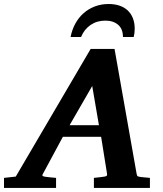

<svg xmlns="http://www.w3.org/2000/svg" viewBox="-73 -929 808 949"><path d="M382.8 -503.9 271 -310.1H416ZM391.1 0V-49.8Q398.9 -50.8 407 -51.5Q415 -52.2 421.9 -53.2Q429.7 -54.2 437 -55.2Q446.8 -56.2 452.1 -58.6Q457.5 -61 456.1 -69.8L426.8 -252.9H237.8L139.2 -69.8Q134.3 -62.5 138.2 -59.3Q142.1 -56.2 151.9 -55.2Q159.7 -54.2 168.5 -53.2Q175.8 -52.2 185.1 -51.5Q194.3 -50.8 204.1 -49.8V0H-53.2V-49.8L4.9 -56.2L375 -687H493.2L602.1 -70.8Q603.5 -61 607.2 -58.3Q610.8 -55.7 622.1 -54.2Q628.9 -53.7 636.7 -52.7Q643.6 -51.8 651.6 -51.3Q659.7 -50.8 668 -49.8V0ZM592.8 -787.1Q592.8 -776.9 591.6 -766.4Q590.3 -755.9 587.9 -746.1H534.7Q534.7 -786.1 510.7 -806.6Q486.8 -827.1 447.8 -827.1Q406.2 -827.1 374.8 -805.7Q343.3 -784.2 327.6 -746.1H275.9Q282.7 -781.7 299.1 -811.8Q315.4 -841.8 339.6 -863.3Q363.8 -884.8 395.3 -897Q426.8 -909.2 463.9 -909.2Q493.2 -909.2 516.8 -901.4Q540.5 -893.6 557.4 -878.2Q574.2 -862.8 583.5 -839.8Q592.8 -816.9 592.8 -787.1Z"/></svg>

Font: Charis SIL Afr
Style: Bold Italic
Weight: 700
Italic angle: -11°
Foundry: SIL International
Version: Version 5.000